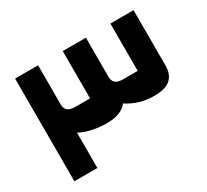

<svg xmlns="http://www.w3.org/2000/svg" viewBox="-128 -819 1089 1012"><g transform="rotate(-30 416.5 -312.5)"><path d="M60 0V-625H200V-388Q200 -361 215 -349Q230 -337 260 -337H350V-625H491V-388Q491 -361 505.5 -349Q520 -337 550 -337H640V-625H781V-287Q781 -235 750.5 -207Q720 -179 650 -179Q601 -179 560.5 -192Q520 -205 487 -227Q452 -179 360 -179Q318 -179 274 -188.5Q230 -198 200 -215V0Z"/></g></svg>

Font: Changa
Style: Bold
Weight: 700
Designer: Eduardo Rodriguez Tunni
Foundry: Eduardo Rodriguez Tunni
Version: Version 3.002; ttfautohint (v1.8.2)